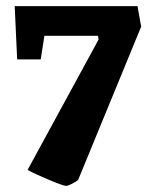

<svg xmlns="http://www.w3.org/2000/svg" viewBox="-20 -499 503 627"><path d="M70 56 302 -370 300 -382H125L113 -305H36L28 -479H429L441 -412L235 89Q227 95 214.5 101.5Q202 108 196 108Q187 108 141.5 89Q96 70 70 56Z"/></svg>

Font: Grenze ExtraBold
Style: Regular
Weight: 800
Designer: Renata Polastri
Foundry: Omnibus-Type
Version: Version 1.002; ttfautohint (v1.8)